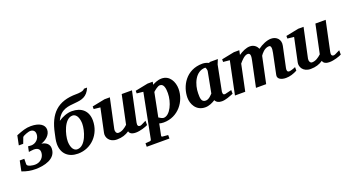

<svg xmlns="http://www.w3.org/2000/svg" viewBox="-76 -1412 4258 2336"><g transform="rotate(-20 2053.0 -243.5)"><path d="M452 -392C452 -457 387 -500 278 -500C214 -500 165 -482 87 -451L62 -329H119C123 -337 147 -404 147 -404C154 -422 232 -447 250 -447C275 -447 313 -437 313 -385C313 -325 263 -277 204 -277C200 -277 192 -278 164 -280L150 -212C150 -212 196 -220 216 -220C237 -220 291 -215 291 -160C291 -91 237 -41 168 -41C146 -41 68 -49 68 -83L69 -153H10L-17 -21C48 3 95 12 157 12C264 12 426 -20 426 -159C426 -208 394 -244 327 -255C387 -273 452 -323 452 -392Z M1083 -706H1042C1027 -678 958 -676 934 -676C687 -676 572 -555 524 -318C515 -275 503 -230 503 -186C503 -61 583 12 707 12C883 12 1013 -131 1013 -305C1013 -431 933 -500 809 -500C746 -500 684 -473 633 -439C694 -571 793 -571 886 -580C965 -587 1040 -599 1083 -706ZM878 -313C878 -229 826 -41 717 -41C654 -41 638 -122 638 -171C638 -255 691 -447 798 -447C862 -447 878 -362 878 -313Z M1613 -28V-84C1552 -52 1539 -48 1529 -48C1508 -48 1495 -63 1503 -100L1585 -488H1452L1374 -118C1338 -85 1299 -58 1254 -58C1229 -58 1215 -86 1221 -117L1303 -500H1234L1069 -467V-433L1153 -424L1088 -117C1076 -63 1112 12 1211 12C1276 12 1326 -5 1370 -35C1373 -21 1386 12 1455 12C1512 12 1586 -13 1613 -28Z M2124 -311C2124 -402 2076 -500 1971 -500C1918 -500 1872 -475 1851 -463L1858 -500H1791L1626 -467V-433L1709 -424L1596 152C1594 161 1589 168 1579 169C1579 169 1540 172 1519 174V219H1813V174L1744 168C1733 168 1727 161 1729 152L1759 4C1772 8 1791 12 1815 12C2005 12 2124 -151 2124 -311ZM1984 -307C1984 -190 1918 -41 1834 -41C1816 -41 1789 -58 1773 -68L1834 -376C1854 -394 1896 -430 1924 -430C1977 -430 1984 -363 1984 -307Z M2721 -30V-78C2711 -76 2639 -57 2634 -57C2610 -57 2607 -67 2607 -97L2672 -427C2674 -436 2690 -468 2697 -488H2590L2583 -479C2560 -491 2529 -500 2500 -500C2285 -500 2188 -320 2188 -171C2188 -96 2232 12 2355 12C2403 12 2450 -10 2485 -33C2498 -4 2527 12 2569 12C2620 12 2675 -12 2721 -30ZM2531 -394C2484 -149 2494 -201 2479 -121C2465 -108 2430 -63 2387 -63C2327 -63 2329 -124 2329 -177C2329 -291 2387 -442 2515 -442C2526 -442 2533 -400 2531 -394Z M3546 -29V-75C3518 -61 3477 -50 3463 -50C3438 -50 3432 -72 3438 -100L3495 -369C3512 -448 3459 -500 3388 -500C3336 -500 3268 -471 3216 -432C3201 -466 3169 -500 3114 -500C3068 -500 3015 -476 2967 -443L2979 -500H2910L2745 -467V-433L2829 -425L2741 0H2874L2945 -339C2971 -370 3016 -422 3058 -422C3101 -422 3090 -368 3082 -329L3013 0H3145L3217 -341C3231 -363 3275 -422 3334 -422C3360 -422 3366 -390 3353 -328L3298 -62C3288 -13 3338 12 3399 12C3450 12 3496 -3 3546 -29Z M4121 -28V-84C4060 -52 4047 -48 4037 -48C4016 -48 4003 -63 4011 -100L4093 -488H3960L3882 -118C3846 -85 3807 -58 3762 -58C3737 -58 3723 -86 3729 -117L3811 -500H3742L3577 -467V-433L3661 -424L3596 -117C3584 -63 3620 12 3719 12C3784 12 3834 -5 3878 -35C3881 -21 3894 12 3963 12C4020 12 4094 -13 4121 -28Z"/></g></svg>

Font: Veleka
Style: Bold Italic
Weight: 700
Italic angle: -12°
Designer: Stefan Peev, Context Ltd, 2016; SIL International, 1997-2014.
Foundry: Stefan Peev, Context Ltd, 2016
Version: Version 5.000